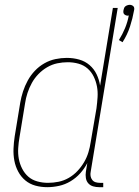

<svg xmlns="http://www.w3.org/2000/svg" viewBox="-20 -768 577 796"><path d="M488 -593 473 -602Q488 -626 498.5 -651.5Q509 -677 514 -704Q513 -704 512 -703.5Q511 -703 510 -703Q506 -703 502 -704.5Q498 -706 495 -709Q492 -712 491.5 -716.5Q491 -721 492 -726Q493 -730 494.5 -734.5Q496 -739 500 -742Q504 -745 509 -746.5Q514 -748 518 -748Q522 -748 526 -746.5Q530 -745 533 -742Q536 -739 536.5 -734.5Q537 -730 536 -726Q530 -692 519 -658Q508 -624 488 -593ZM176 8Q150 8 126.5 1.5Q103 -5 85 -20Q67 -35 55.5 -56.5Q44 -78 39.5 -102Q35 -126 36 -151.5Q37 -177 41 -203L64 -343Q68 -366 75.5 -389Q83 -412 95 -434Q107 -456 124.5 -474.5Q142 -493 164 -505.5Q186 -518 210 -523Q234 -528 257 -528Q284 -528 308.5 -521Q333 -514 351.5 -498Q370 -482 380.5 -460Q391 -438 395 -413L448 -735H468L356 -56Q354 -47 355.5 -38Q357 -29 362.5 -22Q368 -15 376.5 -12.5Q385 -10 394 -10H408V8H391Q378 8 366 4.5Q354 1 346 -8Q338 -17 336 -30Q334 -43 336 -56L342 -92Q330 -69 312.5 -49.5Q295 -30 272.5 -16.5Q250 -3 225 2.5Q200 8 176 8ZM179 -10Q201 -10 223 -14.5Q245 -19 265 -30.5Q285 -42 301 -59Q317 -76 328.5 -95.5Q340 -115 346.5 -136.5Q353 -158 356 -179L380 -319Q383 -342 384.5 -365Q386 -388 382 -409.5Q378 -431 368.5 -450.5Q359 -470 343 -484Q327 -498 305.5 -504Q284 -510 261 -510Q239 -510 217.5 -505.5Q196 -501 176 -489.5Q156 -478 139.5 -461Q123 -444 112 -424Q101 -404 94 -382.5Q87 -361 84 -340L61 -200Q57 -177 55.5 -154Q54 -131 58 -109.5Q62 -88 72 -68.5Q82 -49 97.5 -35.5Q113 -22 134.5 -16Q156 -10 179 -10Z"/></svg>

Font: Iosevka Thin
Style: Italic
Weight: 100
Italic angle: -9°
Monospace: yes
Designer: Belleve Invis
Foundry: Belleve Invis
Version: Version 32.5.0; ttfautohint (v1.8.4)